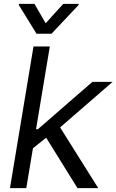

<svg xmlns="http://www.w3.org/2000/svg" viewBox="-20 -966 598 986"><path d="M31.2 0 152 -727.3H235.8L165.1 -302.6H174.7L454.5 -545.5H558.2L288.7 -311.8L484.4 0H377.8L217 -258.9L149.1 -204.5L115.1 0ZM157 -946 214.5 -846.6 304.7 -946H384.2L383.5 -940.3L244.3 -792.6H167.6L76.7 -940.3L77.4 -946Z"/></svg>

Font: Karasuma Gothic
Style: Italic
Weight: 400
Italic angle: -9.39999°
Designer: Rasmus Andersson / Ryoko Nishizuka
Foundry: Genbu
Version: Version 1.00